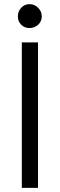

<svg xmlns="http://www.w3.org/2000/svg" viewBox="-20 -904 288 924"><path d="M163 -700V0H85V-700ZM66 -825Q66 -849 82 -866.5Q98 -884 122 -884Q146 -884 163.5 -866.5Q181 -849 181 -825Q181 -801 163.5 -785Q146 -769 122 -769Q98 -769 82 -785Q66 -801 66 -825Z"/></svg>

Font: MedMera Sans
Style: Regular
Weight: 400
Designer: Kasper Nordkvist
Foundry: UNCUT.wtf
Version: Version 1.300